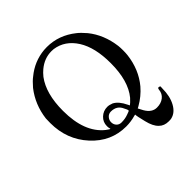

<svg xmlns="http://www.w3.org/2000/svg" viewBox="-232 -877 1242 1242"><g transform="rotate(-45 389.0 -256.0)"><path d="M388 22Q250 22 153 -84Q56 -190 56 -341Q56 -374 57 -383Q71 -495 138 -581Q169 -617 191 -633Q266 -695 362 -704Q371 -705 388 -705Q497 -705 587 -633Q609 -616 639 -581Q705 -499 720 -383Q722 -365 722 -341Q722 -317 720 -299Q706 -181 636 -97Q594 -48 536 -15Q523 -9 523 -8Q536 18 541 26Q570 76 615 76Q653 76 678 56.5Q703 37 706 3Q707 -10 716 -10Q721 -10 728 -5L727 13Q727 84 700.5 132.5Q674 181 631 191Q625 193 606 193Q565 193 540 168Q512 142 498 83Q483 23 483 8L473 10Q431 22 388 22ZM301 -68Q301 -105 327.5 -130Q354 -155 391 -155Q408 -155 431 -146Q468 -127 495 -70L501 -58Q513 -66 537 -92Q607 -177 607 -339Q607 -482 554 -566Q500 -651 410 -664Q403 -665 390 -665Q325 -665 271 -620Q254 -606 236 -584Q170 -496 170 -339Q170 -143 277 -57Q301 -39 305 -39L304 -42Q304 -44 304 -46Q301 -53 301 -68ZM338 -67Q338 -46 351 -32Q364 -18 385 -18Q418 -18 445 -28Q472 -37 472 -40Q472 -50 461 -69Q441 -117 386 -117Q365 -117 351.5 -101.5Q338 -86 338 -67Z"/></g></svg>

Font: KaTeX_Main
Style: Regular
Weight: 400
Version: Version 1.1; ttfautohint (v1.3)